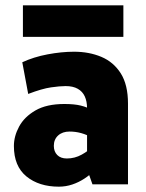

<svg xmlns="http://www.w3.org/2000/svg" viewBox="-20 -699 554 728"><path d="M203.1 8.8Q127.9 8.8 80.3 -30Q32.7 -68.8 32.7 -145.5Q32.7 -182.6 52.5 -219.2Q72.3 -255.9 114.5 -280.3Q156.7 -304.7 224.1 -304.7Q262.2 -304.7 286.6 -298.6Q311 -292.5 335.4 -279.3L310.1 -235.8V-288.6Q310.1 -314.5 301.5 -333.3Q293 -352.1 274.9 -362.3Q256.8 -372.6 229 -372.6Q207 -372.6 173.1 -367.7Q139.2 -362.8 86.9 -342.8L64.5 -462.9Q107.4 -482.9 160.4 -492.9Q213.4 -502.9 260.7 -502.9Q317.9 -502.9 364.3 -483.4Q410.6 -463.9 438 -420.7Q465.3 -377.4 465.3 -306.2V0H330.6L308.1 -63.5L338.4 -53.2Q321.8 -36.1 300.3 -22Q278.8 -7.8 254.2 0.5Q229.5 8.8 203.1 8.8ZM233.4 -98.1Q263.7 -98.1 290 -112.8Q316.4 -127.4 333.5 -145.5L310.1 -79.1V-232.9L337.4 -173.3Q309.1 -188.5 287.8 -194.3Q266.6 -200.2 243.7 -200.2Q216.8 -200.2 200.4 -185.3Q184.1 -170.4 184.1 -146Q184.1 -124.5 197 -111.3Q210 -98.1 233.4 -98.1ZM66.9 -559.1V-678.7H447.8V-559.1Z"/></svg>

Font: Anaheim ExtraBold
Style: Regular
Weight: 800
Version: Version 2.001